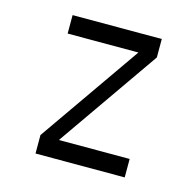

<svg xmlns="http://www.w3.org/2000/svg" viewBox="-75 -526 610 603"><g transform="rotate(15 230.0 -225.0)"><path d="M90 -450H380V-390L150 -60H380V0H90V-60L320 -390H90Z"/></g></svg>

Font: SOV_Station
Style: Book
Weight: 400
Version: Version 1.00